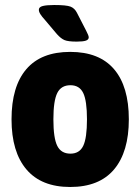

<svg xmlns="http://www.w3.org/2000/svg" viewBox="-20 -738 560 766"><path d="M260 8Q145 8 85.5 -62Q26 -132 26 -262Q26 -393 85 -462Q144 -531 260 -531Q376 -531 435 -462Q494 -393 494 -262Q494 -132 435 -62Q376 8 260 8ZM261 -125Q297 -125 312 -156Q327 -187 327 -262Q327 -336 312 -367Q297 -398 261 -398Q224 -398 208.5 -367Q193 -336 193 -262Q193 -187 208.5 -156Q224 -125 261 -125ZM286 -572Q252 -572 237.5 -578Q223 -584 207 -602L158 -660Q147 -672 141 -681.5Q135 -691 135 -699Q135 -710 150.5 -714Q166 -718 196 -718Q245 -718 261.5 -711.5Q278 -705 287 -687L324 -615Q334 -596 334 -589Q334 -580 323 -576Q312 -572 286 -572Z"/></svg>

Font: Asap Semi Condensed ExtraBold
Style: Regular
Weight: 800
Width: 4
Designer: Pablo Cosgaya
Foundry: Omnibus-Type
Version: Version 3.001; ttfautohint (v1.8.4.7-5d5b)